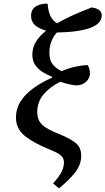

<svg xmlns="http://www.w3.org/2000/svg" viewBox="-20 -824 580 1057"><path d="M305 213 272 186Q308 146 320 120Q332 94 332 70Q332 46 315 31.5Q298 17 258 1Q166 -36 117 -75.5Q68 -115 68 -176Q68 -227 94.5 -267.5Q121 -308 166 -340Q211 -372 266 -396L267 -401Q242 -411 217 -426Q192 -441 175 -464.5Q158 -488 158 -523Q158 -562 178 -594.5Q198 -627 234 -655Q197 -665 174 -684.5Q151 -704 151 -736Q151 -773 178 -789Q205 -805 242 -804Q248 -720 295 -696Q334 -719 382 -740.5Q430 -762 485 -783Q540 -775 540 -740Q540 -693 475.5 -670Q411 -647 293 -645Q274 -624 263 -596Q252 -568 252 -532Q252 -492 270.5 -469.5Q289 -447 319 -432Q359 -450 400.5 -458Q442 -466 462 -466Q470 -455 473 -441Q476 -427 475 -414Q471 -387 450 -370.5Q429 -354 400 -354Q388 -354 363 -359.5Q338 -365 312 -374Q255 -346 220 -304.5Q185 -263 185 -206Q185 -165 210.5 -139Q236 -113 306 -86Q367 -61 397 -36.5Q427 -12 427 32Q427 82 395 123.5Q363 165 305 213Z"/></svg>

Font: Noto Serif Medium
Style: Italic
Weight: 500
Italic angle: -12°
Designer: Monotype Design Team
Foundry: Monotype Imaging Inc.
Version: Version 2.014; ttfautohint (v1.8.4.7-5d5b)